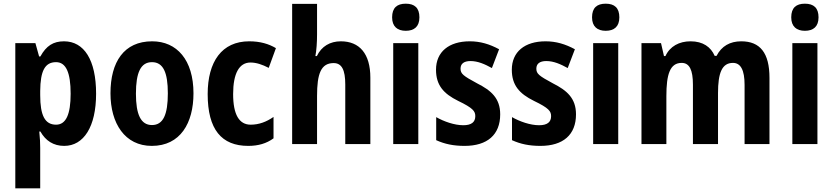

<svg xmlns="http://www.w3.org/2000/svg" viewBox="-20 -781 4515 1041"><path d="M327 -557C269 -557 231 -533 199 -475H192L172 -547H63V240H198V21C198 -1 197 -31 193 -68H199C227 -18 270 10 328 10C434 10 501 -94 501 -273C501 -456 436 -557 327 -557ZM284 -444C338 -444 363 -387 363 -273C363 -161 338 -105 284 -105C223 -105 198 -156 198 -265V-288C199 -396 223 -444 284 -444Z M1029 -275C1029 -456 939 -557 805 -557C652 -557 579 -445 579 -275C579 -112 657 10 803 10C958 10 1029 -114 1029 -275ZM717 -273C717 -388 743 -444 804 -444C865 -444 890 -388 890 -275C890 -160 865 -103 804 -103C743 -103 717 -161 717 -273Z M1326 10C1380 10 1425 -3 1463 -31V-147C1424 -120 1384 -105 1339 -105C1277 -105 1244 -159 1244 -271C1244 -383 1277 -442 1338 -442C1370 -442 1402 -431 1437 -413L1476 -520C1437 -543 1391 -557 1331 -557C1183 -557 1106 -447 1106 -271C1106 -79 1181 10 1326 10Z M1699 -595V-760H1564V0H1699V-261C1699 -381 1720 -439 1789 -439C1833 -439 1852 -402 1852 -323V0H1988V-360C1988 -490 1929 -557 1828 -557C1770 -557 1723 -530 1698 -477H1690C1696 -508 1699 -552 1699 -595Z M2180 -761C2133 -761 2106 -739 2106 -687C2106 -637 2135 -614 2180 -614C2226 -614 2254 -637 2254 -687C2254 -738 2228 -761 2180 -761ZM2248 -547H2112V0H2248Z M2692 -161C2692 -249 2642 -291 2567 -329C2491 -370 2477 -381 2477 -409C2477 -435 2495 -450 2531 -450C2571 -450 2609 -433 2647 -412L2686 -514C2634 -542 2584 -557 2527 -557C2414 -557 2344 -500 2344 -403C2344 -319 2385 -273 2464 -234C2545 -195 2557 -178 2557 -151C2557 -119 2536 -102 2492 -102C2444 -102 2387 -122 2345 -146V-21C2391 0 2439 10 2499 10C2622 10 2692 -50 2692 -161Z M3103 -161C3103 -249 3053 -291 2978 -329C2902 -370 2888 -381 2888 -409C2888 -435 2906 -450 2942 -450C2982 -450 3020 -433 3058 -412L3097 -514C3045 -542 2995 -557 2938 -557C2825 -557 2755 -500 2755 -403C2755 -319 2796 -273 2875 -234C2956 -195 2968 -178 2968 -151C2968 -119 2947 -102 2903 -102C2855 -102 2798 -122 2756 -146V-21C2802 0 2850 10 2910 10C3033 10 3103 -50 3103 -161Z M3264 -761C3217 -761 3190 -739 3190 -687C3190 -637 3219 -614 3264 -614C3310 -614 3338 -637 3338 -687C3338 -738 3312 -761 3264 -761ZM3332 -547H3196V0H3332Z M3999 -557C3938 -557 3892 -531 3865 -478H3855C3834 -526 3792 -557 3724 -557C3663 -557 3612 -530 3588 -477H3580L3564 -547H3458V0H3593V-260C3593 -377 3612 -440 3676 -440C3718 -440 3737 -402 3737 -322V0H3873V-276C3873 -385 3894 -440 3954 -440C3996 -440 4017 -401 4017 -321V0H4152V-359C4152 -494 4101 -557 3999 -557Z M4344 -761C4297 -761 4270 -739 4270 -687C4270 -637 4299 -614 4344 -614C4390 -614 4418 -637 4418 -687C4418 -738 4392 -761 4344 -761ZM4412 -547H4276V0H4412Z"/></svg>

Font: Noto Sans Armenian Condensed
Style: Bold
Weight: 700
Width: 3
Designer: Monotype Design Team
Foundry: Monotype Imaging Inc.
Version: Version 2.008